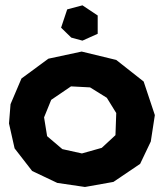

<svg xmlns="http://www.w3.org/2000/svg" viewBox="-20 -707 626 738"><path d="M306.6 11.7 416 -7.8 518.6 -77.1 559.6 -163.1 575.2 -264.6 532.2 -393.6 426.8 -476.6 293.9 -508.8 166 -481.4 62.5 -405.3 20.5 -306.6 14.6 -232.4 36.1 -136.7 103.5 -49.8 200.2 -3.9ZM252.9 -375 326.2 -371.1 390.6 -331.1 426.8 -272.5 423.8 -187.5 371.1 -138.7 294.9 -117.2 219.7 -133.8 161.1 -183.6 149.4 -255.9 176.8 -323.2ZM296.9 -550.8 355.5 -577.1V-647.5L296.9 -686.5L238.3 -670.9L214.8 -600.6L253.9 -562.5Z"/></svg>

Font: MaokenAssortedSans-TC
Style: Regular
Weight: 500
Version: Version 0.83